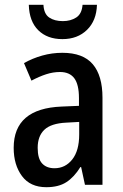

<svg xmlns="http://www.w3.org/2000/svg" viewBox="-20 -821 514 800"><path d="M240 -601Q326 -601 366.5 -553.5Q407 -506 407 -414V-51H334L318 -125H315Q289 -83 256.5 -62Q224 -41 173 -41Q106 -41 71.5 -87.5Q37 -134 37 -205Q37 -369 237 -377L309 -380V-412Q309 -469 289.5 -495Q270 -521 230 -521Q201 -521 172 -511.5Q143 -502 111 -485L80 -558Q115 -578 156 -589.5Q197 -601 240 -601ZM256 -310Q193 -307 165 -280.5Q137 -254 137 -205Q137 -160 155.5 -140Q174 -120 207 -120Q252 -120 281 -156.5Q310 -193 310 -261V-313ZM384 -801Q382 -735 342.5 -696.5Q303 -658 240 -658Q177 -658 139.5 -695Q102 -732 100 -801H161Q163 -763 185 -748Q207 -733 242 -733Q274 -733 297.5 -748Q321 -763 324 -801Z"/></svg>

Font: Noto Sans Tamil UI Condensed Medium
Style: Regular
Weight: 500
Width: 3
Designer: Jelle Bosma - Monotype Design Team
Foundry: Monotype Imaging Inc.
Version: Version 2.004; ttfautohint (v1.8.4.7-5d5b)